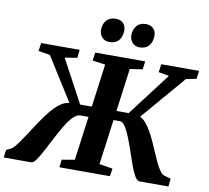

<svg xmlns="http://www.w3.org/2000/svg" viewBox="-124 -1085 1304 1197"><g transform="rotate(10 528.0 -486.5)"><path d="M-25 0 -18 -49 10 -62.5Q21 -67.5 34.8 -83.8Q48.5 -100 65.2 -124.5Q82 -149 100.5 -177.5Q124 -214 150 -252.8Q176 -291.5 203.5 -325.5Q231 -359.5 260.2 -381.2Q289.5 -403 319.5 -406L147.5 -679.5L74 -691.5L81.5 -743H325L319.5 -691.5L241.5 -679L387 -407.5H461L497.5 -680L416.5 -691.5L423.5 -743H740L733 -691.5L653.5 -679.5L617 -407.5H694.5L901 -679.5L834.5 -691.5L841.5 -743H1081L1074 -691.5L1009 -678.5L768.5 -398Q787.5 -389.5 805 -369Q822.5 -348.5 838.8 -320.2Q855 -292 869.5 -260.2Q884 -228.5 897 -197.5Q908 -172 918.5 -149Q929 -126 939.2 -108Q949.5 -90 959 -78.2Q968.5 -66.5 977 -63.5L1023 -50L1018 0H834.5Q819.5 0 804.8 -25Q790 -50 775.5 -90Q761 -130 746.2 -174.2Q731.5 -218.5 715.8 -258.2Q700 -298 683.5 -323.2Q667 -348.5 648.5 -348.5H609L570.5 -63L655 -49L647.5 0H328L333.5 -49L414.5 -63L452 -341H400.5Q378 -341 354.2 -316.5Q330.5 -292 307.2 -253.2Q284 -214.5 261.5 -170.8Q239 -127 218.5 -88.2Q198 -49.5 180.8 -24.8Q163.5 0 150 0ZM497 -823Q469.5 -823 451.8 -842.5Q434 -862 434.5 -891Q435.5 -929 456.5 -951Q477.5 -973 512.5 -973Q545.5 -973 562.2 -954.5Q579 -936 578 -908Q577.5 -870 557.2 -846.5Q537 -823 497 -823ZM688.5 -823Q661 -823 643.5 -842.5Q626 -862 626.5 -891Q627.5 -929 648.5 -951Q669.5 -973 704 -973Q736 -973 753 -954.5Q770 -936 769 -908Q768.5 -870 748.2 -846.5Q728 -823 688.5 -823Z"/></g></svg>

Font: Merriweather 20pt ExtraBold
Style: Italic
Weight: 800
Italic angle: -7.8°
Version: Version 2.101